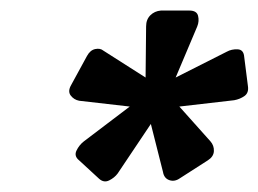

<svg xmlns="http://www.w3.org/2000/svg" viewBox="-20 -750 490 364"><path d="M256 -603 257 -700Q257 -713 265 -721Q273 -729 285 -730H339Q353 -730 355.5 -720Q358 -710 354 -700L313 -603L410 -652Q419 -657 430.5 -656.5Q442 -656 443 -642L450 -587Q452 -574 443.5 -568Q435 -562 424 -560L320 -548L379 -482Q386 -474 385.5 -463.5Q385 -453 374 -446L321 -412Q311 -405 301 -408.5Q291 -412 289 -424L266 -515L203 -421Q197 -413 187 -408Q177 -403 168 -411L130 -446Q120 -454 125 -464.5Q130 -475 139 -482L226 -548L130 -559Q120 -561 114 -569Q108 -577 115 -589L145 -644Q151 -655 160.5 -657Q170 -659 176 -654Z"/></svg>

Font: Rubik
Style: Italic
Weight: 400
Italic angle: -12°
Designer: Hubert and Fischer
Foundry: Hubert and Fischer
Version: Version 2.300;gftools[0.9.30]